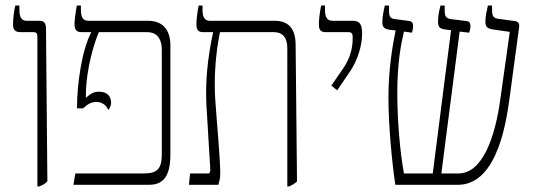

<svg xmlns="http://www.w3.org/2000/svg" viewBox="-20 -667 1928 693"><path d="M115 6H121C134 1 144 -4 151 -13L146 -563C146 -583 140 -592 121 -592H76C58 -592 50 -605 50 -631V-647H35C31 -629 27 -601 27 -577C27 -560 35 -551 53 -551H100C112 -551 115 -546 115 -533Z M245 0H517C567 0 595 -27 595 -110V-503C595 -560 567 -592 514 -592H298C280 -592 272 -605 272 -631V-647H257C253 -623 249 -595 249 -580C249 -561 255 -551 274 -551H309V-550C274 -482 258 -359 258 -281V-276H280C296 -290 307 -299 328 -299C348 -299 363 -288 371 -270C377 -278 381 -286 381 -296C381 -322 364 -336 338 -336C317 -336 306 -328 290 -314V-321C290 -423 324 -523 337 -551H512C542 -551 564 -532 564 -487V-110C564 -61 550 -41 501 -41H252Z M662 0H768C772 -14 775 -24 775 -41C775 -96 763 -217 757 -307C752 -378 757 -470 774 -551H969C999 -551 1017 -532 1017 -494V6H1023C1035 1 1045 -5 1052 -12L1047 -508C1046 -564 1021 -592 971 -592H737C719 -592 711 -605 711 -631V-647H697C692 -623 689 -595 689 -580C689 -561 694 -551 713 -551H749V-550C729 -455 721 -375 725 -289L739 -56C739 -47 738 -41 731 -41H666Z M1197 -341 1244 -410C1271 -450 1287 -503 1287 -546C1287 -582 1276 -592 1253 -592H1180C1162 -592 1153 -604 1153 -630V-647H1139C1134 -622 1131 -595 1131 -580C1131 -560 1136 -551 1156 -551H1237C1252 -551 1253 -543 1253 -530C1253 -493 1244 -458 1220 -422L1176 -358Z M1407 0H1633C1781 0 1810 -248 1820 -319L1854 -571C1855 -584 1848 -590 1838 -591L1779 -599C1758 -602 1756 -612 1756 -635V-647H1741C1737 -630 1732 -608 1732 -590C1732 -570 1738 -565 1757 -561L1820 -552L1786 -310C1768 -176 1723 -41 1635 -41H1573L1639 -553L1673 -549C1676 -555 1678 -565 1678 -574C1678 -584 1674 -590 1664 -591L1608 -598C1589 -601 1585 -608 1585 -632V-647H1570C1564 -625 1561 -607 1561 -589C1561 -571 1566 -564 1584 -561L1608 -558L1542 -41H1438C1423 -122 1414 -238 1414 -330C1414 -444 1428 -510 1438 -553L1467 -549C1469 -556 1471 -564 1471 -574C1471 -583 1468 -589 1458 -591L1407 -598C1388 -600 1384 -607 1384 -632V-647H1369C1364 -625 1360 -606 1360 -588C1360 -570 1366 -563 1384 -560L1408 -557C1397 -504 1382 -418 1382 -314C1382 -216 1395 -77 1407 0Z"/></svg>

Font: Noto Serif Hebrew Condensed ExtraLight
Style: Regular
Weight: 200
Width: 3
Designer: Monotype Design Team
Foundry: Monotype Imaging Inc.
Version: Version 2.004